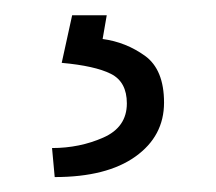

<svg xmlns="http://www.w3.org/2000/svg" viewBox="-20 -20 284 252"><path d="M74.7 0H120.1L114.7 31.2Q145 35.2 170.2 53.2Q195.3 71.3 195.3 114.7Q195.3 158.7 157.7 185.5Q120.1 212.4 51.8 212.4L48.3 174.3Q84.5 174.3 115.5 160.6Q146.5 147 146.5 115.7Q146.5 87.4 125.5 76.9Q104.5 66.4 61 62.5Z"/></svg>

Font: Vazirmatn RD UI FD ExtraLight
Style: Regular
Weight: 200
Designer: Saber Rastikerdar
Foundry: Saber Rastikerdar
Version: Version 33.003